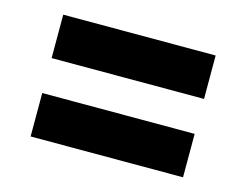

<svg xmlns="http://www.w3.org/2000/svg" viewBox="-60 -648 689 536"><g transform="rotate(15 284.0 -380.0)"><path d="M63.5 -430.5V-556H504V-430.5ZM63.5 -204V-329.5H504V-204Z"/></g></svg>

Font: Encode Sans SemiExpanded
Style: Bold
Weight: 700
Width: 6
Designer: Multiple Designers
Foundry: Impallari Type
Version: Version 3.002